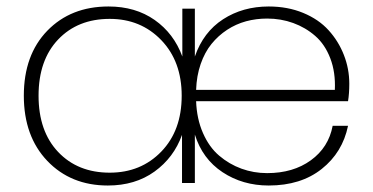

<svg xmlns="http://www.w3.org/2000/svg" viewBox="-20 -570 1162 598"><path d="M812 -512.2Q777.8 -512.2 746.3 -503.7Q714.8 -495.1 687.3 -477.1Q659.7 -459 638.7 -433.1Q617.7 -407.2 605 -370.6Q592.3 -334 590.8 -290H1022.9Q1025.4 -344.7 1008.8 -388.2Q992.2 -431.6 961.9 -458Q931.6 -484.4 893.3 -498.3Q855 -512.2 812 -512.2ZM1064 -178.2Q1046.9 -95.2 981.9 -43.7Q917 7.8 816.9 7.8Q735.8 7.8 673.1 -33.7Q610.4 -75.2 586.9 -150.9V0H546.9V-149.9Q521.5 -79.1 461.2 -35.6Q400.9 7.8 315.9 7.8Q200.7 7.8 127.4 -68.8Q54.2 -145.5 54.2 -272Q54.2 -398.9 127.4 -474.4Q200.7 -549.8 317.9 -549.8Q401.9 -549.8 461.7 -507.8Q521.5 -465.8 547.9 -394V-543H586.9V-394Q613.3 -470.2 674.8 -510Q736.3 -549.8 816.9 -549.8Q876 -549.8 924.3 -529.8Q972.7 -509.8 1003.4 -475.8Q1034.2 -441.9 1051 -398.9Q1067.9 -356 1067.9 -309.1Q1067.9 -278.8 1064 -254.9H590.8Q592.8 -199.7 612.1 -155.8Q631.3 -111.8 662.6 -85.2Q693.8 -58.6 731.9 -44.7Q770 -30.8 812 -30.8Q893.1 -30.8 948.2 -70.8Q1003.4 -110.8 1016.1 -178.2ZM321.8 -32.2Q418.9 -32.2 482.4 -97.9Q545.9 -163.6 545.9 -272Q545.9 -378.9 482.2 -445.1Q418.5 -511.2 321.8 -511.2Q222.2 -511.2 161.1 -447Q100.1 -382.8 100.1 -272Q100.1 -161.1 161.1 -96.7Q222.2 -32.2 321.8 -32.2Z"/></svg>

Font: SVN-Poppins ExtraLight
Style: Regular
Weight: 200
Designer: Ninad Kale (Devanagari), Jonny Pinhorn (Latin)
Foundry: Indian Type Foundry
Version: Version 3.002 2017